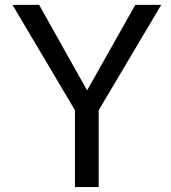

<svg xmlns="http://www.w3.org/2000/svg" viewBox="-20 -752 690 774"><path d="M30.3 -732.4H137.7L331.1 -387.7L525.4 -732.4H629.9L377.9 -307.6V2H282.2V-307.6Z"/></svg>

Font: Nasu
Style: Regular
Weight: 400
Designer: Ryoko NISHIZUKA (kana &amp; ideographs); Paul D. Hunt (Latin, Greek &amp; Cyrillic); Wenlong ZHANG (bopomofo); Sandoll C
Version: Version 2014.1215